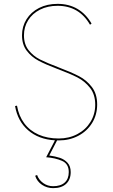

<svg xmlns="http://www.w3.org/2000/svg" viewBox="-20 -722 586 994"><path d="M275.5 5 235 83Q267 87.5 290.2 95.2Q313.5 103 329.8 120.8Q346 138.5 346 169Q346 208 322.2 230Q298.5 252 255 252Q223.5 252 197.5 234.8Q171.5 217.5 162 188L172 184Q181 209.5 203.8 225.8Q226.5 242 255 242Q294 242 315 223Q336 204 336 169Q336 126 301.2 110.8Q266.5 95.5 219 92L264.5 4.5Q180 -0.5 125.8 -47.5Q71.5 -94.5 58 -173L68 -175Q77 -122 105.5 -83.8Q134 -45.5 179.5 -25.2Q225 -5 284 -5Q337.5 -5 380.5 -27.8Q423.5 -50.5 448.2 -90.5Q473 -130.5 473 -180Q473 -233 446 -267.2Q419 -301.5 381 -321Q343 -340.5 275 -366Q215.5 -388.5 179 -408Q142.5 -427.5 118.2 -459.5Q94 -491.5 94 -539Q94 -585 117.2 -622.2Q140.5 -659.5 182.2 -680.8Q224 -702 278 -702Q336.5 -702 380.8 -676Q425 -650 454 -600L446 -594Q389.5 -692 278 -692Q226.5 -692 187 -672Q147.5 -652 125.8 -617.2Q104 -582.5 104 -539Q104 -493 128 -462.5Q152 -432 187 -414.2Q222 -396.5 284 -373Q350 -348 389.2 -327.5Q428.5 -307 455.8 -271.2Q483 -235.5 483 -181Q483 -128 457 -85.5Q431 -43 385.5 -19Q340 5 284 5Z"/></svg>

Font: HK Grotesk Thin
Style: Regular
Weight: 100
Designer: Alfredo Marco Pradil
Foundry: Hanken Design Co.
Version: Version 3.001